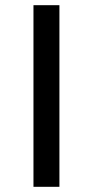

<svg xmlns="http://www.w3.org/2000/svg" viewBox="-20 -720 358 740"><path d="M209 0H109V-700H209Z"/></svg>

Font: false
Style: Regular
Weight: 500
Designer: Julieta Ulanovsky
Foundry: Julieta Ulanovsky
Version: Version 7.222;hotconv 1.0.109;makeotfexe 2.5.65596